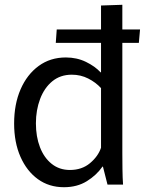

<svg xmlns="http://www.w3.org/2000/svg" viewBox="-20 -771 605 802"><path d="M247 11Q185 11 138.5 -22.5Q92 -56 65.5 -116Q39 -176 39 -255Q39 -336 66 -398Q93 -460 141.5 -495.5Q190 -531 255 -531Q301 -531 339 -512.5Q377 -494 400 -469H402V-592H213L217 -648H402V-748L491 -751V-648H565L560 -592H491V-132Q491 -103 491.5 -65Q492 -27 494 0H429L410 -75H408Q383 -39 342.5 -14Q302 11 247 11ZM272 -61Q322 -61 356 -89.5Q390 -118 402 -154V-403Q380 -427 348.5 -443Q317 -459 280 -459Q232 -459 198.5 -431.5Q165 -404 147.5 -357.5Q130 -311 130 -256Q130 -200 147 -156Q164 -112 196 -86.5Q228 -61 272 -61Z"/></svg>

Font: Murecho
Style: Regular
Weight: 400
Designer: Neil Summerour
Foundry: Positype
Version: Version 1.010; ttfautohint (v1.8.3)